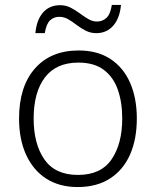

<svg xmlns="http://www.w3.org/2000/svg" viewBox="-20 -746 630 776"><path d="M533 -267Q533 -183 505.5 -121Q478 -59 424.5 -24.5Q371 10 294 10Q220 10 167 -24Q114 -58 85.5 -120.5Q57 -183 57 -267Q57 -396 121 -469Q185 -542 298 -542Q374 -542 426.5 -507.5Q479 -473 506 -411Q533 -349 533 -267ZM116 -267Q116 -164 159.5 -101.5Q203 -39 295 -39Q388 -39 431 -102Q474 -165 474 -267Q474 -333 456 -384Q438 -435 399 -464Q360 -493 297 -493Q207 -493 161.5 -433Q116 -373 116 -267ZM123 -612Q128 -666 154 -695.5Q180 -725 223 -725Q246 -725 265.5 -715Q285 -705 302.5 -692Q320 -679 337 -669Q354 -659 372 -659Q394 -659 410 -673.5Q426 -688 432 -726H469Q464 -672 437.5 -642Q411 -612 369 -612Q346 -612 326.5 -622Q307 -632 290 -645Q273 -658 256 -668Q239 -678 220 -678Q197 -678 182 -663.5Q167 -649 161 -612Z"/></svg>

Font: Noto Sans Myanmar Light
Style: Regular
Weight: 300
Designer: Monotype Design Team
Foundry: Monotype Imaging Inc.
Version: Version 2.107; ttfautohint (v1.8.4.7-5d5b)